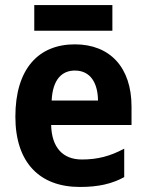

<svg xmlns="http://www.w3.org/2000/svg" viewBox="-20 -825 580 762"><path d="M426 -805H116V-703H426ZM277 -649C132 -649 41 -551 41 -362C41 -180 137 -83 297 -83C370 -83 423 -95 473 -122V-235C417 -205 367 -192 305 -192C229 -192 185 -240 183 -329H502V-402C502 -557 417 -649 277 -649ZM277 -545C339 -545 368 -496 369 -426H185C189 -510 226 -545 277 -545Z"/></svg>

Font: Noto Sans Kannada UI SemiCondensed
Style: Bold
Weight: 700
Width: 4
Designer: Jelle Bosma - Monotype Design Team
Foundry: Monotype Imaging Inc.
Version: Version 2.005